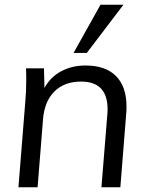

<svg xmlns="http://www.w3.org/2000/svg" viewBox="-20 -792 625 812"><path d="M515 -341Q515 -323 514 -314L489 0H409L434 -309Q435 -316 435 -330Q435 -447 323 -447Q252 -447 210 -405Q168 -363 162 -288L139 0H58L87 -362Q91 -403 91 -456Q91 -487 90 -503H166L168 -420Q193 -466 238.5 -490.5Q284 -515 342 -515Q426 -515 470.5 -470.5Q515 -426 515 -341ZM291 -568 405 -772H502L347 -568Z"/></svg>

Font: Muli
Style: Italic
Weight: 400
Italic angle: -4.541°
Designer: Vernon Adams
Foundry: Vernon Adams
Version: Version 2.001